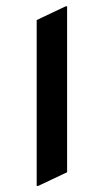

<svg xmlns="http://www.w3.org/2000/svg" viewBox="-20 -577 333 616"><path d="M97.7 19.5V-512.7L190.4 -556.6H195.3V-24.4L102.5 19.5Z"/></svg>

Font: Nova Square
Style: Book
Weight: 400
Version: Version 2.000